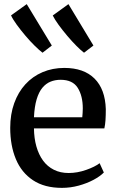

<svg xmlns="http://www.w3.org/2000/svg" viewBox="-20 -899 564 930"><path d="M280 11Q195.5 11 139.8 -26Q84 -63 56.8 -128.5Q29.5 -194 29.5 -279.5Q29.5 -345.5 48.8 -399Q68 -452.5 103 -490.8Q138 -529 186.2 -549.5Q234.5 -570 291.5 -570Q386 -570 437.8 -518.5Q489.5 -467 492.5 -370.5Q492.5 -340 491 -317.2Q489.5 -294.5 485.5 -277H144.5Q145 -229.5 156.2 -189.8Q167.5 -150 188.5 -121.2Q209.5 -92.5 240.8 -76.8Q272 -61 312.5 -61Q354.5 -61 397.2 -76Q440 -91 462.5 -108.5L483 -63.5Q465 -45 433.2 -28Q401.5 -11 361.5 0Q321.5 11 280 11ZM144.5 -331H378.5Q379.5 -339.5 380.2 -352Q381 -364.5 381 -374Q381 -434.5 356.5 -473.5Q332 -512.5 273.5 -512.5Q247 -512.5 224.8 -503.5Q202.5 -494.5 185.2 -473.8Q168 -453 157.5 -418Q147 -383 144.5 -331ZM185.5 -644Q171 -655 148.5 -677Q126 -699 102.8 -726.5Q79.5 -754 60.5 -780.2Q41.5 -806.5 33.5 -824.5L109.5 -879L231 -678.5L186.5 -644ZM386.5 -644Q372 -655 350.2 -676.8Q328.5 -698.5 305.5 -725.8Q282.5 -753 263.5 -779.2Q244.5 -805.5 235.5 -824L311.5 -879L432.5 -678.5L387.5 -644Z"/></svg>

Font: Merriweather Medium
Style: Regular
Weight: 500
Version: Version 2.100